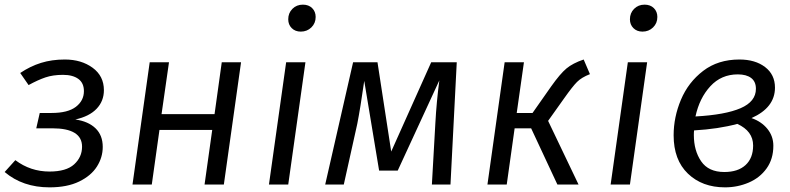

<svg xmlns="http://www.w3.org/2000/svg" viewBox="-23 -794 3398 826"><path d="M424 -406Q424 -359 392.5 -326Q361 -293 301 -280Q357 -272 388 -242Q419 -212 419 -162Q419 -117 394 -77.5Q369 -38 317.5 -13Q266 12 190 12Q75 12 -3 -54L43 -105Q108 -56 190 -56Q262 -56 296 -87Q330 -118 330 -163Q330 -242 202 -242H133L148 -308H199Q269 -308 303.5 -334.5Q338 -361 338 -402Q338 -437 314 -454.5Q290 -472 248 -472Q205 -472 172.5 -461Q140 -450 100 -428L64 -480Q107 -509 153.5 -523.5Q200 -538 256 -538Q327 -538 375.5 -502.5Q424 -467 424 -406Z M890 -235H663L630 0H547L621 -526H704L672 -303H900L931 -526H1014L940 0H857Z M1217 0H1134L1208 -526H1291ZM1217 -711Q1217 -738 1235 -756Q1253 -774 1280 -774Q1305 -774 1320 -759Q1335 -744 1335 -721Q1335 -694 1316.5 -676Q1298 -658 1271 -658Q1247 -658 1232 -673Q1217 -688 1217 -711Z M1915 0H1835L1850 -265Q1855 -356 1867 -448L1688 -60H1608L1544 -446Q1527 -327 1514 -261L1456 0H1376L1496 -526H1601L1660 -142L1832 -526H1942Z M2515 -475Q2479 -461 2459.5 -441.5Q2440 -422 2404 -371L2335 -274L2466 0H2375L2262 -242H2191L2157 0H2074L2148 -526H2231L2200 -308H2268L2348 -422Q2387 -477 2414 -499.5Q2441 -522 2488 -538Z M2687 0H2604L2678 -526H2761ZM2687 -711Q2687 -738 2705 -756Q2723 -774 2750 -774Q2775 -774 2790 -759Q2805 -744 2805 -721Q2805 -694 2786.5 -676Q2768 -658 2741 -658Q2717 -658 2702 -673Q2687 -688 2687 -711Z M3311 -417Q3311 -331 3210 -286Q3253 -271 3278.5 -239.5Q3304 -208 3304 -167Q3304 -110 3275 -69.5Q3246 -29 3198 -8.5Q3150 12 3096 12Q2998 12 2936.5 -47Q2875 -106 2875 -212Q2875 -290 2906.5 -365Q2938 -440 3002 -489Q3066 -538 3158 -538Q3226 -538 3268.5 -505.5Q3311 -473 3311 -417ZM2969 -293Q3097 -300 3163 -328.5Q3229 -357 3229 -412Q3229 -443 3208.5 -458.5Q3188 -474 3151 -474Q3080 -474 3033 -423Q2986 -372 2969 -293ZM2963 -233Q2962 -226 2962 -213Q2962 -146 2993.5 -100Q3025 -54 3093 -54Q3152 -54 3184.5 -84Q3217 -114 3217 -168Q3217 -230 3149 -261Q3068 -239 2963 -233Z"/></svg>

Font: Fira Sans Book
Style: Italic
Weight: 350
Italic angle: -8°
Designer: bBox Type GmbH & Carrois Corporate GbR & Edenspiekermann AG
Foundry: bBox Type GmbH & Carrois Corporate GbR & Edenspiekermann AG
Version: Version 4.301